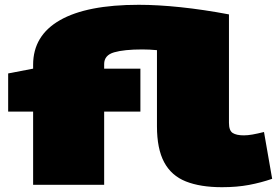

<svg xmlns="http://www.w3.org/2000/svg" viewBox="-20 -770 1154 800"><path d="M905 10Q815 10 754.5 -14Q694 -38 664 -94Q634 -150 634 -244V-561Q603 -564 573 -564Q497 -564 455.5 -552Q414 -540 414 -503V-484H565V-305H414V0H118V-305H14V-464L118 -484V-500Q118 -622 230 -686Q342 -750 558 -750Q637 -750 732.5 -740Q828 -730 934 -710V-258Q934 -226 949.5 -216Q965 -206 996 -206Q1012 -206 1032 -209.5Q1052 -213 1080 -220L1114 -25Q1068 -9 1017.5 0.5Q967 10 905 10Z"/></svg>

Font: Georama ExtraExtended Black
Style: Regular
Weight: 900
Width: 8
Designer: Jean-Baptiste Levee
Foundry: Production Type
Version: Version 1.000